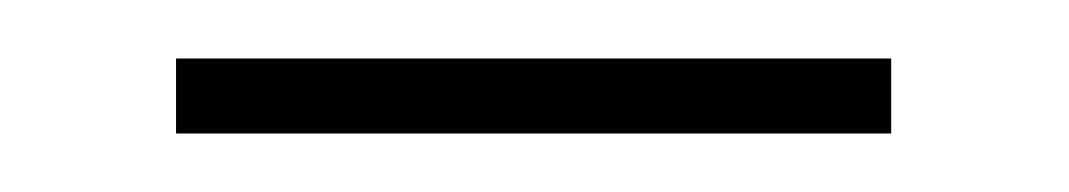

<svg xmlns="http://www.w3.org/2000/svg" viewBox="-20 -304 362 65"><path d="M281.7 -284.2V-258.8H39.6V-284.2Z"/></svg>

Font: Nokora Thin
Style: Regular
Weight: 100
Designer: Danh Hong
Version: Version 8.000; ttfautohint (v1.8.3)